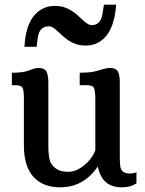

<svg xmlns="http://www.w3.org/2000/svg" viewBox="-20 -798 626 828"><path d="M31.2 0ZM401.9 -80.1Q340.8 9.8 238.8 9.8Q165 9.8 124 -35.6Q83 -81.1 83 -171.4V-374Q83 -409.2 76.9 -419.9Q70.8 -430.7 43.9 -430.7H31.2V-484.4Q76.2 -484.4 96.4 -491.5Q116.7 -498.5 125.5 -501.7Q134.3 -504.9 147 -504.9Q171.9 -504.9 180.2 -489.5Q188.5 -474.1 188.5 -440.4V-168Q188.5 -114.3 199.7 -94.7Q221.2 -57.1 273.4 -57.1Q308.6 -57.1 342.8 -85Q377 -112.8 391.1 -149.9V-374Q390.1 -410.2 384.3 -420.4Q378.4 -430.7 351.6 -430.7H323.7V-484.4Q370.1 -484.4 395.3 -491.5Q420.4 -498.5 431.2 -501.7Q441.9 -504.9 454.6 -504.9Q479.5 -504.9 488 -490.2Q496.6 -475.6 496.6 -442.4V-129.9Q496.6 -82.5 501 -71.3Q508.8 -49.8 540 -49.8Q556.6 -49.8 568.4 -55.2V-7.8Q544.9 9.8 504.4 9.8Q419.4 9.8 401.9 -80.1ZM403.3 -614.3Q379.4 -601.6 352.5 -601.6Q325.7 -601.6 308.1 -607.7Q290.5 -613.8 276.4 -623Q262.2 -632.3 250.5 -643.1Q238.8 -653.8 221.7 -669.2Q204.6 -684.6 191.9 -684.6Q151.9 -684.6 144 -641.6L137.7 -596.2H85.4Q91.8 -722.2 162.6 -759.8Q186.5 -772.5 213.6 -772.5Q240.7 -772.5 258.1 -766.4Q275.4 -760.3 289.8 -751Q304.2 -741.7 315.9 -731Q327.6 -720.2 345 -704.8Q362.3 -689.5 375 -689.5Q412.1 -689.5 420.9 -732.4L428.2 -777.8H481Q471.7 -650.4 403.3 -614.3Z"/></svg>

Font: Arbutus Slab
Style: Regular
Weight: 400
Designer: Karolina Lach
Foundry: Karolina Lach
Version: Version 1.001; ttfautohint (v0.92) -l 10 -r 16 -G 200 -x 7 -